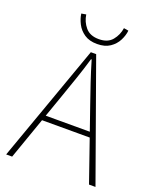

<svg xmlns="http://www.w3.org/2000/svg" viewBox="-166 -1019 906 1115"><g transform="rotate(20 287.0 -461.5)"><path d="M11 0 270 -726H303L563 0H523L372 -435Q349 -501 329 -560.5Q309 -620 289 -688H285Q265 -620 244.5 -560.5Q224 -501 201 -435L48 0ZM123 -258V-290H447V-258ZM287 -783Q239 -783 208 -804Q177 -825 161 -856.5Q145 -888 141 -918L170 -923Q176 -880 204 -846.5Q232 -813 287 -813Q342 -813 369.5 -846.5Q397 -880 403 -923L432 -918Q429 -888 413 -856.5Q397 -825 366 -804Q335 -783 287 -783Z"/></g></svg>

Font: Noto Sans TC Thin
Style: Regular
Weight: 100
Designer: Ryoko NISHIZUKA 西塚涼子 (kana, bopomofo & ideographs); Paul D. Hunt (Latin, Greek & Cyrillic); Sandoll Communications 산돌커뮤니
Foundry: Adobe
Version: Version 2.004-H2;hotconv 1.0.118;makeotfexe 2.5.65603